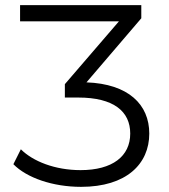

<svg xmlns="http://www.w3.org/2000/svg" viewBox="-20 -720 655 746"><path d="M529 -649V-700H58V-637H442L232 -393V-341H284C422 -341 486 -287 486 -201C486 -113 417 -59 293 -59C194 -59 108 -93 61 -140L32 -82C84 -29 185 6 295 6C471 6 560 -83 560 -201C560 -314 479 -394 316 -400Z"/></svg>

Font: Talent
Style: Regular
Weight: 400
Designer: Mike Powis
Version: Version 1.001;hotconv 1.0.109;makeotfexe 2.5.65596